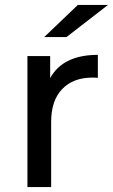

<svg xmlns="http://www.w3.org/2000/svg" viewBox="-20 -757 457 777"><path d="M417 -737 249 -607H159L295 -737ZM183 -441Q235 -535 376 -535V-442Q368 -443 354 -443Q276 -443 231.5 -396.5Q187 -350 187 -264V0H91V-530H183Z"/></svg>

Font: Montserrat
Style: Regular
Weight: 500
Designer: Julieta Ulanovsky
Foundry: Julieta Ulanovsky
Version: Version 7.200;PS 007.200;hotconv 1.0.88;makeotf.lib2.5.64775